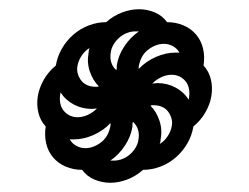

<svg xmlns="http://www.w3.org/2000/svg" viewBox="-20 -548 540 416"><path d="M187 -360Q188 -360 190 -360Q192 -360 194 -361Q181 -374 174.5 -393.5Q168 -413 172 -434Q172 -437 172.5 -439.5Q173 -442 174 -444Q164 -438 157 -427.5Q150 -417 148 -406Q146 -397 148.5 -388.5Q151 -380 156 -373.5Q161 -367 169 -363.5Q177 -360 187 -360ZM281 -399Q296 -415 317.5 -424.5Q339 -434 360 -434Q363 -434 365.5 -434Q368 -434 369 -433Q365 -442 355.5 -447.5Q346 -453 335 -453Q326 -453 317 -449.5Q308 -446 300 -439.5Q292 -433 287.5 -424.5Q283 -416 281 -406Q281 -405 280.5 -403Q280 -401 281 -399ZM232 -396Q233 -399 233 -401.5Q233 -404 233 -406Q236 -427 249 -447Q262 -467 281 -480H273Q264 -480 255 -476.5Q246 -473 238.5 -466.5Q231 -460 226 -451.5Q221 -443 220 -434Q218 -423 221 -413Q224 -403 232 -396ZM389 -332 390 -340Q391 -349 389 -357.5Q387 -366 381.5 -372.5Q376 -379 368.5 -382.5Q361 -386 352 -386Q341 -386 330 -381Q319 -376 310 -367Q313 -367 316 -367.5Q319 -368 321 -368Q342 -368 360 -358.5Q378 -349 389 -332ZM148 -294Q159 -294 170 -299Q181 -304 190 -313Q187 -313 184 -312.5Q181 -312 179 -312Q158 -312 140 -321.5Q122 -331 111 -348L110 -340Q109 -331 111 -322.5Q113 -314 118.5 -307.5Q124 -301 131.5 -297.5Q139 -294 148 -294ZM165 -227Q174 -227 183 -230.5Q192 -234 200 -240.5Q208 -247 212.5 -255.5Q217 -264 219 -274Q219 -275 219.5 -277Q220 -279 219 -281Q204 -265 182.5 -255.5Q161 -246 140 -246Q137 -246 134.5 -246Q132 -246 131 -247Q135 -238 144.5 -232.5Q154 -227 165 -227ZM326 -236Q336 -242 343 -252.5Q350 -263 352 -274Q354 -283 351.5 -291.5Q349 -300 344 -306.5Q339 -313 331 -316.5Q323 -320 313 -320Q312 -320 310 -320Q308 -320 306 -319Q319 -306 325.5 -286.5Q332 -267 328 -246Q328 -243 327.5 -240.5Q327 -238 326 -236ZM227 -200Q236 -200 245 -203.5Q254 -207 261.5 -213.5Q269 -220 274 -228.5Q279 -237 280 -246Q282 -257 279 -267Q276 -277 268 -284Q267 -281 267 -278.5Q267 -276 267 -274Q264 -253 251 -233Q238 -213 219 -200ZM219 -152Q201 -152 184.5 -159Q168 -166 158 -180Q139 -180 122.5 -187Q106 -194 95 -207Q84 -220 80 -237.5Q76 -255 79 -274Q67 -287 63 -304.5Q59 -322 62 -340Q65 -358 75 -375.5Q85 -393 101 -406Q104 -425 114 -442.5Q124 -460 139 -473Q154 -486 172.5 -493Q191 -500 210 -500Q226 -514 244.5 -521Q263 -528 281 -528Q299 -528 315.5 -521Q332 -514 342 -500Q361 -500 377.5 -493Q394 -486 405 -473Q416 -460 420 -442.5Q424 -425 421 -406Q433 -393 437 -375.5Q441 -358 438 -340Q435 -322 425 -304.5Q415 -287 399 -274Q396 -255 386 -237.5Q376 -220 361 -207Q346 -194 327.5 -187Q309 -180 290 -180Q274 -166 255.5 -159Q237 -152 219 -152Z"/></svg>

Font: Iosevka Medium
Style: Italic
Weight: 500
Italic angle: -9°
Monospace: yes
Designer: Belleve Invis
Foundry: Belleve Invis
Version: Version 32.5.0; ttfautohint (v1.8.4)